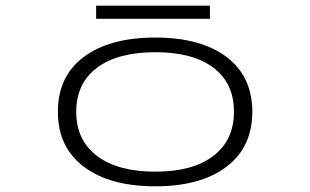

<svg xmlns="http://www.w3.org/2000/svg" viewBox="-20 -644 1090 675"><path d="M318 -624H718V-578H318ZM526 11Q366 11 274.8 -57.8Q183.5 -126.5 183.5 -251Q183.5 -376 274.8 -444Q366 -512 526 -512Q685.5 -512 776.2 -443.8Q867 -375.5 867 -251Q867 -126.5 776.2 -57.8Q685.5 11 526 11ZM802.5 -251Q802.5 -351.5 730.2 -406Q658 -460.5 526 -460.5Q394 -460.5 321 -405.8Q248 -351 248 -251Q248 -151 321 -95.8Q394 -40.5 526 -40.5Q658 -40.5 730.2 -96Q802.5 -151.5 802.5 -251Z"/></svg>

Font: League Mono Extended UltraLight
Style: Regular
Weight: 200
Width: 9
Designer: Tyler Finck
Foundry: The League of Moveable Type / Tyler Finck
Version: Version 2.210